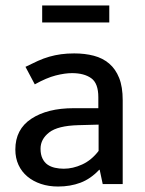

<svg xmlns="http://www.w3.org/2000/svg" viewBox="-20 -672 529 701"><path d="M73 -428Q97 -440 118 -449.5Q139 -459 160 -465Q181 -471 203 -474Q225 -477 251 -477Q290 -477 322.5 -468.5Q355 -460 378.5 -440Q402 -420 415 -387.5Q428 -355 428 -306V0H355L344 -52H342Q311 -19 274 -5Q237 9 192 9Q158 9 129.5 -0.5Q101 -10 80 -27.5Q59 -45 47.5 -70Q36 -95 36 -126Q36 -200 94.5 -238.5Q153 -277 249 -277H339V-317Q339 -368 313 -386.5Q287 -405 243 -405Q217 -405 183.5 -396.5Q150 -388 107 -364ZM340 -217 266 -215Q191 -213 159.5 -188.5Q128 -164 128 -129Q128 -108 135 -93.5Q142 -79 153.5 -71Q165 -63 180.5 -59.5Q196 -56 213 -56Q246 -56 280 -71.5Q314 -87 340 -121ZM379 -652V-590H134V-652Z"/></svg>

Font: Ek Mukta
Style: Regular
Weight: 400
Designer: Girish Dalvi and Yashodeep Gholap
Foundry: Ek Type
Version: Version 2.538;PS 1.001;hotconv 16.6.51;makeotf.lib2.5.65220;